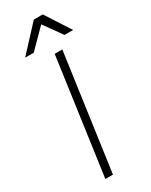

<svg xmlns="http://www.w3.org/2000/svg" viewBox="-233 -957 790 1005"><g transform="rotate(-30 162.0 -455.0)"><path d="M178 -700H224L126 0H80ZM194 -869 86 -760H34L173 -910H227L324 -760H272Z"/></g></svg>

Font: Retni Sans Light
Style: Italic
Weight: 300
Italic angle: -8°
Designer: Vitaly Kuzmin
Foundry: ParaType Ltd.
Version: Version 1.00;June 10, 2019;FontCreator 11.5.0.2425 64-bit; t